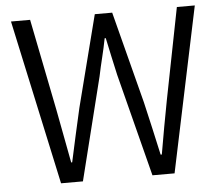

<svg xmlns="http://www.w3.org/2000/svg" viewBox="-52 -790 976 849"><g transform="rotate(-5 436.0 -366.0)"><path d="M185.1 0 26.9 -731.9H111.8L192.9 -325.2Q215.3 -208 237.8 -87.9H242.2Q254.9 -147.9 268.3 -207.3Q281.7 -266.6 294.9 -325.2L398.9 -731.9H476.1L581.1 -325.2Q594.7 -267.1 608.2 -207.5Q621.6 -147.9 634.8 -87.9H640.1Q650.4 -147.9 661.1 -207.3Q671.9 -266.6 683.1 -325.2L763.2 -731.9H842.8L689 0H590.8L474.1 -456.1Q464.8 -498.5 455.8 -538.8Q446.8 -579.1 438 -622.1H433.1Q424.8 -579.1 414.8 -538.8Q404.8 -498.5 396 -456.1L282.2 0Z"/></g></svg>

Font: `nÑOS CN Normal
Style: Regular
Weight: 350
Designer: Ryoko NISHIZUKA ?XZm?[P (kana & ideographs); Paul D. Hunt (Latin, Greek & Cyrillic); Wenlong ZHANG _ e??? (bopomofo); Sa
Foundry: Adobe Systems Incorporated
Version: Version 1.004 June 21, 2023